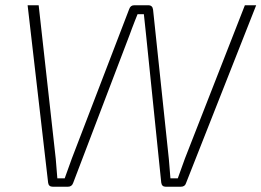

<svg xmlns="http://www.w3.org/2000/svg" viewBox="-20 -710 994 730"><path d="M954 -690 687 -13Q683 0 667 0H610Q595 0 593 -16L535 -581Q534 -594 531 -618.5Q528 -643 527 -656H503Q498 -644 493 -631Q488 -618 482 -602.5Q476 -587 473 -578L258 -14Q253 0 238 0H181Q165 0 163 -15L85 -690H127L192 -106Q194 -82 198 -32H226L253 -107L471 -675Q476 -690 490 -690H544Q560 -690 562 -673L622 -105Q622 -101 628 -32H656L683 -107L911 -690Z"/></svg>

Font: Exo 2.0 Extra Light
Style: Italic
Weight: 250
Italic angle: -8°
Designer: Natanael Gama
Version: Version 1.001;PS 001.001;hotconv 1.0.70;makeotf.lib2.5.58329